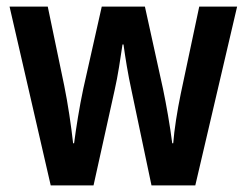

<svg xmlns="http://www.w3.org/2000/svg" viewBox="-20 -563 748 583"><path d="M379 -290 440 0H573L700 -543H585L529 -279C518 -226 509 -168 506 -128H503C496 -183 485 -245 475 -293L420 -543H289L233 -294C221 -238 211 -174 205 -128H202C196 -182 186 -249 175 -303L125 -543H9L134 0H264L328 -289C338 -332 346 -388 352 -428H355C360 -391 369 -335 379 -290Z"/></svg>

Font: Noto Sans Khmer Condensed SemiBold
Style: Regular
Weight: 600
Width: 3
Designer: Danh Hong and the Monotype Design Team
Foundry: Monotype Imaging Inc.
Version: Version 2.004